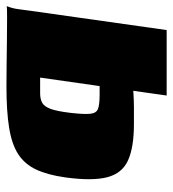

<svg xmlns="http://www.w3.org/2000/svg" viewBox="10 -452 549 610"><g transform="rotate(-90 285.0 -147.5)"><path d="M286 107 301 1Q284 2 272.5 2.5Q261 3 250.5 3Q240 3 227.5 3Q215 3 195 3Q122 3 80.5 -15.5Q39 -34 26.5 -81.5Q14 -129 26 -216Q34 -272 51 -308Q68 -344 99.5 -364.5Q131 -385 183.5 -393.5Q236 -402 314 -402Q342 -402 382 -401.5Q422 -401 462.5 -400.5Q503 -400 533 -400Q563 -400 570 -401Q563 -384 560.5 -365Q558 -346 555 -324L494 107ZM289 -106Q292 -106 295.5 -106Q299 -106 302.5 -106Q306 -106 309.5 -106Q313 -106 316 -106L343 -295Q330 -295 318 -295Q306 -295 293 -295Q275 -295 263 -288.5Q251 -282 243.5 -261.5Q236 -241 231 -199Q226 -156 228 -136Q230 -116 244 -111Q258 -106 289 -106Z"/></g></svg>

Font: Genos Black
Style: Italic
Weight: 900
Italic angle: -8°
Version: Version 1.010